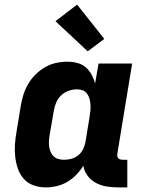

<svg xmlns="http://www.w3.org/2000/svg" viewBox="-20 -806 640 834"><path d="M178 8Q151 8 125.5 -1Q100 -10 83 -29.5Q66 -49 57.5 -74Q49 -99 46 -125.5Q43 -152 45 -180Q47 -208 52 -235L70 -345Q74 -370 81.5 -394Q89 -418 102 -440.5Q115 -463 134 -482Q153 -501 175.5 -514Q198 -527 223 -532.5Q248 -538 273 -538Q295 -538 316 -532.5Q337 -527 352.5 -513.5Q368 -500 378 -481.5Q388 -463 393 -443L408 -530H554L490 -140Q489 -134 489.5 -128.5Q490 -123 493.5 -119Q497 -115 502.5 -113.5Q508 -112 513 -112H533V8H493Q468 8 443 4Q418 0 396.5 -11.5Q375 -23 360.5 -42.5Q346 -62 342 -86Q329 -65 311 -46.5Q293 -28 271.5 -15.5Q250 -3 226 2.5Q202 8 178 8ZM259 -112Q275 -112 291 -116.5Q307 -121 320 -131.5Q333 -142 340.5 -157Q348 -172 351 -188L369 -298Q371 -311 372.5 -324.5Q374 -338 373 -351Q372 -364 369 -376Q366 -388 358.5 -398.5Q351 -409 339.5 -413.5Q328 -418 314 -418Q296 -418 278 -411.5Q260 -405 246 -392Q232 -379 224.5 -361.5Q217 -344 214 -326L195 -216Q193 -203 192.5 -190.5Q192 -178 194 -166.5Q196 -155 201 -144Q206 -133 214.5 -125.5Q223 -118 234.5 -115Q246 -112 259 -112ZM361 -583 221 -714 315 -786 433 -637Z"/></svg>

Font: Iosevka Curly Heavy Extended
Style: Italic
Weight: 900
Width: 7
Italic angle: -9°
Monospace: yes
Designer: Belleve Invis
Foundry: Belleve Invis
Version: Version 11.1.0; ttfautohint (v1.8.3)